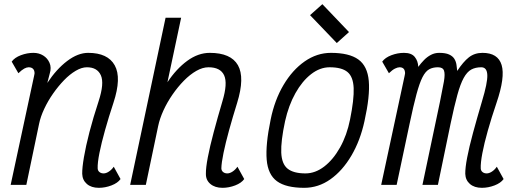

<svg xmlns="http://www.w3.org/2000/svg" viewBox="-20 -885 2440 919"><path d="M524.5 -87 557 -28Q543.5 -9 513.5 2.5Q483.5 14 453 14Q417 14 395.8 -4.5Q374.5 -23 373.5 -53Q373 -81.5 381.8 -133Q390.5 -184.5 408.2 -253Q426 -321.5 452 -400.5Q480 -486 462.8 -524.5Q445.5 -563 396 -563Q371 -563 342.5 -546.2Q314 -529.5 286.2 -500.8Q258.5 -472 234 -437Q209.5 -402 191.8 -364.2Q174 -326.5 167 -292L106 0H31L143 -521Q143.5 -525 144.8 -530Q146 -535 145 -539.5Q144 -550.5 136.8 -556.8Q129.5 -563 117 -563Q108 -563 96.2 -556.8Q84.5 -550.5 68 -534.5L36 -590Q50 -609.5 80 -620.8Q110 -632 140 -632Q166.5 -632 187 -619.2Q207.5 -606.5 217.2 -584Q227 -561.5 218 -532.5L206.5 -488Q250 -554 301.5 -593Q353 -632 402 -632Q496 -632 529.2 -572.2Q562.5 -512.5 523 -393Q500 -323.5 482.8 -262Q465.5 -200.5 456 -153Q446.5 -105.5 447.5 -79Q448 -68 456 -61.5Q464 -55 476 -55Q488 -55 501.2 -63.8Q514.5 -72.5 524.5 -87Z M1116.5 -87 1149 -28Q1135.5 -9 1105.5 2.5Q1075.5 14 1045 14Q1009 14 987 -4.5Q965 -23 965.5 -53Q965 -81.5 974.8 -132.5Q984.5 -183.5 1002.8 -252Q1021 -320.5 1044.5 -400Q1070.5 -486 1052.8 -524.5Q1035 -563 978 -563Q950 -563 919.8 -545.8Q889.5 -528.5 860.2 -498.8Q831 -469 805.8 -432.5Q780.5 -396 762.5 -356.8Q744.5 -317.5 737 -281.5L678 0H603L772.5 -800H847L781.5 -491.5Q824 -555.5 876.2 -593.8Q928.5 -632 984 -632Q1085 -632 1118.8 -573Q1152.5 -514 1115 -392.5Q1093.5 -323.5 1076.5 -261.8Q1059.5 -200 1049.8 -152.8Q1040 -105.5 1039.5 -79Q1040 -68 1048 -61.5Q1056 -55 1068 -55Q1080 -55 1093.2 -63.8Q1106.5 -72.5 1116.5 -87Z M1436 14Q1349 14 1305.8 -17.5Q1262.5 -49 1256.5 -120.8Q1250.5 -192.5 1275.5 -313Q1294.5 -406.5 1337 -478.2Q1379.5 -550 1438.2 -591Q1497 -632 1564 -632Q1651 -632 1695 -600.5Q1739 -569 1745.2 -497.5Q1751.5 -426 1724.5 -305Q1704.5 -212.5 1662 -140.2Q1619.5 -68 1561.8 -27Q1504 14 1436 14ZM1442 -55Q1489 -55 1532 -88Q1575 -121 1607.8 -179.5Q1640.5 -238 1655.5 -313Q1675 -409 1672.8 -463.5Q1670.5 -518 1643 -540.5Q1615.5 -563 1558 -563Q1511.5 -563 1469 -530Q1426.5 -497 1394 -439Q1361.5 -381 1344.5 -305Q1324 -209.5 1326.2 -154.8Q1328.5 -100 1356.8 -77.5Q1385 -55 1442 -55ZM1592 -679 1464 -812.5 1523 -865 1650.5 -731.5Z M2286.5 14Q2250.5 14 2229.2 -4.5Q2208 -23 2207 -53Q2206.5 -81 2216 -130.8Q2225.5 -180.5 2244 -248.8Q2262.5 -317 2287 -400Q2314 -489 2312.5 -526Q2311 -563 2283.5 -563Q2255.5 -563 2235.5 -552Q2215.5 -541 2199.5 -512Q2183.5 -483 2169 -430.2Q2154.5 -377.5 2137 -294.5L2076 0H2002L2086 -398.5Q2098.5 -459 2104.8 -495Q2111 -531 2105.2 -547Q2099.5 -563 2076 -563Q2051.5 -563 2034 -553.2Q2016.5 -543.5 2002.2 -515.5Q1988 -487.5 1973.5 -434Q1959 -380.5 1940.5 -292.5L1878.5 0H1804.5L1916.5 -521Q1917 -525 1918.2 -530Q1919.5 -535 1918.5 -539.5Q1916 -563 1892.5 -563Q1883.5 -563 1870.8 -556.8Q1858 -550.5 1841.5 -534.5L1809.5 -590Q1823.5 -609.5 1853.5 -620.8Q1883.5 -632 1913.5 -632Q1949.5 -632 1965.2 -612.5Q1981 -593 1982 -565Q1994.5 -582 2009.5 -597.5Q2024.5 -613 2042.8 -622.5Q2061 -632 2082 -632Q2112.5 -632 2129.5 -624.2Q2146.5 -616.5 2154.5 -603.8Q2162.5 -591 2164.8 -575.5Q2167 -560 2168.5 -545.5Q2197 -589 2224.2 -610.5Q2251.5 -632 2289.5 -632Q2363.5 -632 2381 -573.8Q2398.5 -515.5 2356.5 -392.5Q2332 -320.5 2314.8 -259.2Q2297.5 -198 2288.8 -151.8Q2280 -105.5 2281 -79Q2281.5 -68 2289.5 -61.5Q2297.5 -55 2309.5 -55Q2321.5 -55 2334.8 -63.8Q2348 -72.5 2358 -87L2390.5 -28Q2377 -9 2347 2.5Q2317 14 2286.5 14Z"/></svg>

Font: Victor Mono Thin
Style: Italic
Weight: 100
Italic angle: -12°
Monospace: yes
Designer: Rune Bjørnerås
Version: Version 1.561;gftools[0.9.30]